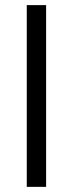

<svg xmlns="http://www.w3.org/2000/svg" viewBox="-20 -726 283 746"><path d="M159.2 0V-706.1H84V0Z"/></svg>

Font: Pretendard Variable
Style: Regular
Weight: 400
Designer: Base glyphs from Inter by Rasmus Andersson; Hangeul glyphs from Noto Sans CJK(Source Han Sans) by Jang Soo-young and Kan
Foundry: Kil Hyung-jin
Version: Version 1.309;Glyphs 3.2 (3225)